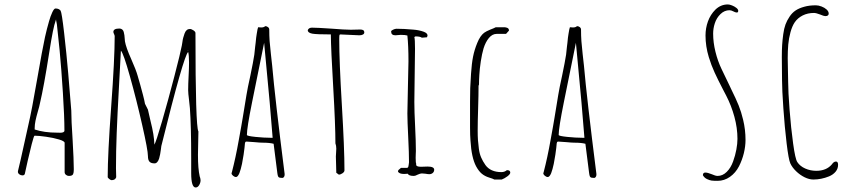

<svg xmlns="http://www.w3.org/2000/svg" viewBox="-20 -788 3819 860"><path d="M269.5 -17.1V-147.9Q269.5 -155.8 244.4 -163.3Q219.2 -170.9 186.3 -175.5Q153.3 -180.2 134.8 -180.2Q131.8 -180.2 122.1 -142.6Q113.8 -109.9 104 -67.4Q94.2 -24.9 91.3 -9.8Q89.4 -2.4 80.6 -2.4Q72.8 -2.4 66.4 -7.3Q60.1 -12.2 60.1 -19Q60.1 -20 60.5 -20.5V-22L72.3 -71.8L92.8 -164.1L107.4 -230Q122.6 -294.9 145.5 -428.2Q170.4 -571.3 181.6 -622.1Q189.9 -659.2 199.7 -692.9Q206.1 -715.8 214.4 -733.4Q222.2 -750 228.5 -750Q244.1 -750 251.5 -740.2Q256.8 -731.4 267.3 -640.1Q277.8 -548.8 285.6 -459L299.3 -293Q299.3 -250 305.2 -162.6Q310.5 -71.3 310.5 -32.2V-27.8Q310.5 -14.6 307.6 -8.3Q304.2 0 288.6 0Q281.2 0 275.4 -4.9Q269.5 -9.8 269.5 -17.1ZM268.6 -203.1Q268.6 -265.1 261.7 -372.6Q254.9 -480 247.1 -562Q243.2 -605 234.9 -678.2L232.9 -689Q231 -696.3 231 -701.2Q223.1 -678.7 216.6 -646Q210 -613.3 199.7 -547.9Q176.8 -400.9 158.7 -324.2Q156.7 -313 149.9 -290Q142.6 -264.6 138.9 -246.8Q135.3 -229 135.3 -213.9V-208Q177.7 -193.8 236.3 -193.8H242.2Q245.1 -193.4 249 -193.4Q268.6 -193.4 268.6 -203.1Z M878.4 19Q878.4 15.6 877 9.8L874.5 2Q866.7 -32.2 866.7 -94.2L867.7 -147L868.7 -199.2Q855.5 -221.2 855.5 -640.1Q855.5 -646 846.4 -652.1Q837.4 -658.2 830.6 -658.2Q814 -658.2 806.6 -637.7Q803.2 -627.9 800.8 -619.4Q798.3 -610.8 796.9 -599.1Q794.4 -583.5 794.4 -584Q788.6 -552.2 761 -446Q733.4 -339.8 706.1 -245.4Q678.7 -150.9 671.4 -140.1Q670.9 -162.6 666.7 -188Q662.6 -213.4 653.8 -248Q645 -284.2 642.6 -296.9L629.4 -323.2Q626.5 -339.8 620.6 -362.1Q614.7 -384.3 607.9 -409.2Q600.1 -435.5 599.6 -438L596.7 -448.2Q589.4 -474.6 567.9 -522.9Q544.4 -575.2 539.6 -603Q539.6 -602.5 538.6 -615.2Q538.1 -629.9 534.2 -645Q532.2 -652.3 527.1 -656.2Q522 -660.2 514.6 -660.2Q487.8 -660.2 487.8 -645Q487.8 -641.6 490.7 -635.7Q493.7 -629.4 493.7 -626Q493.7 -523.9 478 -310.5Q462.4 -97.2 462.4 4.9Q462.4 8.3 469.2 13.7Q476.1 19 479.5 19Q496.1 19 500.5 5.9Q499.5 -11.7 499.5 -34.2Q499.5 -108.4 502.7 -191.7Q505.9 -274.9 512.7 -396.5Q519 -505.9 521.5 -561Q532.7 -550.3 562 -445.8Q591.3 -341.3 616.9 -228.3Q642.6 -115.2 642.6 -88.9Q642.6 -71.8 649.4 -64Q656.2 -56.2 672.4 -56.2Q679.2 -56.2 684.6 -62.3Q689.9 -68.4 692.9 -78.6Q697.8 -95.2 700.7 -119.1Q701.2 -126.5 702.6 -133.8Q803.2 -540 822.8 -555.2Q826.7 -542 826.7 -507.8Q826.7 -482.9 824.7 -445.8Q822.8 -408.7 822.8 -383.8Q822.8 -370.6 826.7 -340.3Q829.1 -322.3 830.6 -303.2Q836.4 -222.2 836.4 -77.6V-12.2Q836.4 51.8 856.4 51.8Q865.7 51.8 872.1 41Q878.4 30.3 878.4 19ZM820.3 -560.1 821.8 -561H822.8V-559.1Z M1119.6 -151.4Q1145 -148.9 1156.2 -148.9Q1187.5 -148.9 1205.6 -144L1222.2 -13.2Q1223.6 -2.4 1225.6 2Q1227.5 6.3 1231.9 7.6Q1236.3 8.8 1247.1 8.8Q1254.9 4.4 1254.9 -5.9V-8.8Q1211.4 -352.1 1199.2 -493.2L1193.4 -545.9Q1189.5 -580.1 1187.7 -603.8Q1186 -627.4 1186 -655.8Q1186 -662.1 1180.4 -666.5Q1174.8 -670.9 1168 -670.9Q1162.1 -665 1149.9 -665Q1146 -665 1143.1 -665.5L1136.2 -666Q1133.8 -661.6 1129.9 -636.2Q1127.4 -622.6 1125 -595.7L1123 -579.6L1119.1 -543Q1114.3 -511.2 1101.6 -450.2Q1088.4 -390.6 1084 -362.8L1073.2 -296.9L1067.4 -261.7Q1064 -239.3 1060.5 -221.2L1049.3 -159.2Q1035.6 -82 1019 -18.1L1018.1 -15.1L1017.1 -12.2Q1017.1 -6.3 1023.9 -0.7Q1030.8 4.9 1037.1 4.9Q1044.9 4.9 1052.2 -12.2Q1058.6 -28.8 1064 -54.2Q1072.8 -100.6 1075.2 -126L1077.1 -146Q1077.6 -146.5 1077.6 -147.5Q1077.6 -148.4 1078.1 -149.4Q1078.6 -151.9 1080.1 -152.8Q1081.5 -153.8 1085 -153.8Q1094.2 -153.8 1119.6 -151.4ZM1108.9 -329.1Q1111.3 -338.9 1163.1 -596.2Q1193.8 -275.9 1201.2 -170.9H1190.9Q1163.1 -170.9 1124.5 -174.8Q1085.9 -178.7 1085.9 -183.6Q1085.9 -215.3 1108.9 -329.1Z M1522.9 -24.9Q1522.9 -123 1511.2 -318.4Q1499.5 -514.2 1499.5 -611.8Q1499.5 -626 1500.5 -630.9Q1501.5 -633.8 1504.4 -633.8Q1517.6 -633.8 1547.4 -631.8Q1577.1 -629.9 1589.8 -629.9Q1599.1 -629.9 1605.5 -633.3Q1611.8 -636.7 1611.8 -643.1Q1611.8 -655.8 1593.8 -655.8L1572.8 -655.3L1551.3 -654.8Q1524.9 -654.8 1464.4 -659.7Q1400.4 -664.1 1377.4 -664.1Q1362.8 -664.1 1358.4 -652.8Q1358.4 -641.1 1378.9 -637.2Q1397.9 -633.8 1461.9 -633.8Q1462.4 -566.9 1472.7 -394.5Q1482.4 -227.1 1482.4 -146Q1486.3 -135.3 1486.3 -122.1L1485.4 -104.5L1484.4 -86.9L1485.4 -50.8L1486.3 -14.2L1497.6 -5.9Q1505.4 -5.9 1514.2 -12Q1522.9 -18.1 1522.9 -24.9Z M1834 0Q1840.3 0 1851.1 -5.9Q1862.8 -11.2 1869.6 -11.2Q1875.5 -11.2 1886.2 -9.8Q1896 -7.8 1902.8 -7.8Q1912.1 -7.8 1918.5 -13.4Q1924.8 -19 1924.8 -27.8Q1924.8 -42 1895 -42Q1886.7 -42 1880.4 -41.5Q1874 -41 1865.7 -41Q1843.8 -41 1843.8 -50.8L1844.7 -53.2Q1841.8 -57.6 1841.8 -81.1Q1841.8 -91.8 1842.3 -99.1L1842.8 -111.8Q1842.8 -153.3 1839.4 -221.7Q1835.9 -289.6 1835.9 -331.1Q1835.9 -370.6 1837.4 -450.2Q1838.9 -529.3 1838.9 -568.8Q1838.9 -613.3 1835.9 -622.1L1840.8 -625Q1861.8 -625 1869.6 -619.1L1892.6 -621.1Q1895 -627 1895 -628.9Q1895 -639.6 1877.4 -646Q1857.4 -653.3 1831.5 -655.3Q1788.6 -659.2 1755.9 -659.2Q1749.5 -659.2 1740.7 -655Q1731.9 -650.9 1731.9 -647Q1731.9 -629.9 1751 -629.9L1763.2 -630.9L1774.9 -631.8Q1795.4 -631.8 1804.7 -628.9Q1809.6 -583.5 1809.6 -513.2Q1809.6 -483.4 1807.1 -397Q1804.7 -310.1 1804.7 -279.8Q1804.7 -247.6 1808.6 -170.4Q1812 -102.5 1812 -61Q1812 -57.6 1810.5 -49.3Q1808.6 -42 1808.6 -40L1804.7 -36.1H1775.9L1770 -30.8Q1765.6 -27.8 1764.2 -25.4Q1762.7 -22.9 1762.7 -19Q1768.6 -8.8 1790 -8.8Q1794.4 -8.8 1798.3 -9.3Q1801.8 -9.8 1806.6 -9.8Q1810.5 0 1834 0Z M2265.6 -15.1Q2265.6 -25.9 2250.5 -25.9Q2240.2 -17.1 2225.6 -17.1Q2201.7 -17.1 2183.6 -25.1Q2165.5 -33.2 2154.3 -48.8Q2142.6 -65.4 2135.3 -82.3Q2127.9 -99.1 2125 -121.1Q2122.1 -143.6 2120.8 -161.1Q2119.6 -178.7 2119.6 -202.1Q2119.6 -242.7 2121.6 -302.7Q2123.5 -362.8 2123.5 -403.8L2125.5 -409.2Q2125.5 -429.2 2127 -452.6Q2128.4 -478.5 2133.5 -512.7Q2138.7 -546.9 2146 -571.3Q2154.8 -599.6 2169.9 -617.9Q2185.1 -636.2 2204.6 -636.2H2246.6L2259.8 -650.9Q2259.8 -653.3 2258.8 -657.2Q2258.3 -658.7 2255.9 -661.1Q2255.4 -661.6 2251.5 -663.6Q2250.5 -663.6 2246.1 -665Q2244.6 -665 2243.7 -665.5L2240.7 -666H2200.7Q2191.4 -661.1 2175.8 -655.3Q2157.7 -647.9 2148.4 -641.1Q2130.4 -627.4 2117.7 -595.7Q2105 -564.9 2098.9 -534.2Q2092.8 -503.4 2089.8 -457.5Q2086.9 -415.5 2086.2 -393.3Q2085.4 -371.1 2085.4 -332V-217.8Q2085.4 -180.7 2087.4 -157.7Q2091.8 -82.5 2112.3 -43.5Q2124.5 -21 2138.2 -9.8Q2151.9 1.5 2170.9 7.3Q2187.5 12.2 2194.3 16.1H2227.5Q2240.2 11.2 2252.9 1.7Q2265.6 -7.8 2265.6 -15.1Z M2516.1 -151.4Q2541.5 -148.9 2552.7 -148.9Q2584 -148.9 2602.1 -144L2618.7 -13.2Q2620.1 -2.4 2622.1 2Q2624 6.3 2628.4 7.6Q2632.8 8.8 2643.6 8.8Q2651.4 4.4 2651.4 -5.9V-8.8Q2607.9 -352.1 2595.7 -493.2L2589.8 -545.9Q2585.9 -580.1 2584.2 -603.8Q2582.5 -627.4 2582.5 -655.8Q2582.5 -662.1 2576.9 -666.5Q2571.3 -670.9 2564.5 -670.9Q2558.6 -665 2546.4 -665Q2542.5 -665 2539.6 -665.5L2532.7 -666Q2530.3 -661.6 2526.4 -636.2Q2523.9 -622.6 2521.5 -595.7L2519.5 -579.6L2515.6 -543Q2510.7 -511.2 2498 -450.2Q2484.9 -390.6 2480.5 -362.8L2469.7 -296.9L2463.9 -261.7Q2460.4 -239.3 2457 -221.2L2445.8 -159.2Q2432.1 -82 2415.5 -18.1L2414.6 -15.1L2413.6 -12.2Q2413.6 -6.3 2420.4 -0.7Q2427.2 4.9 2433.6 4.9Q2441.4 4.9 2448.7 -12.2Q2455.1 -28.8 2460.4 -54.2Q2469.2 -100.6 2471.7 -126L2473.6 -146Q2474.1 -146.5 2474.1 -147.5Q2474.1 -148.4 2474.6 -149.4Q2475.1 -151.9 2476.6 -152.8Q2478 -153.8 2481.4 -153.8Q2490.7 -153.8 2516.1 -151.4ZM2505.4 -329.1Q2507.8 -338.9 2559.6 -596.2Q2590.3 -275.9 2597.7 -170.9H2587.4Q2559.6 -170.9 2521 -174.8Q2482.4 -178.7 2482.4 -183.6Q2482.4 -215.3 2505.4 -329.1Z M3184.6 -745.1Q3162.1 -722.7 3151.1 -692.4Q3140.1 -662.1 3140.1 -628.9Q3140.1 -580.6 3154.8 -532.2Q3166 -495.6 3180.7 -463.6Q3195.3 -431.6 3219.2 -385.7L3232.9 -359.4Q3255.9 -314.9 3269.5 -264.9Q3283.2 -214.8 3283.2 -166Q3283.2 -144.5 3278.3 -118.2Q3273.4 -91.8 3263.7 -64.9Q3253.4 -36.1 3235.1 -18.1Q3216.8 0 3194.3 0Q3184.6 0 3167.5 -7.8Q3149.4 -15.1 3139.2 -15.1Q3128.4 -15.1 3128.4 -2.9Q3135.3 8.8 3147 14.2Q3158.2 19.5 3167.2 20.8Q3176.3 22 3194.3 22Q3224.1 22 3249.5 4.2Q3274.9 -13.7 3290 -43Q3304.2 -70.8 3311.8 -101.8Q3319.3 -132.8 3319.3 -161.1Q3319.3 -207 3308.6 -251.5Q3300.3 -286.6 3288.6 -315.7Q3276.9 -344.7 3256.3 -386.2L3247.1 -405.8Q3228 -444.3 3211.9 -479Q3194.8 -514.6 3184.6 -556.2Q3174.3 -597.7 3174.3 -637.2Q3174.3 -660.6 3181.6 -683.1Q3189.5 -708 3207.3 -725.1Q3225.1 -742.2 3247.6 -742.2Q3254.9 -742.2 3264.2 -737.3Q3273.9 -731.9 3280.3 -731.9Q3286.6 -731.9 3286.6 -739.7Q3286.6 -746.1 3278.3 -752.7Q3270 -759.3 3258.8 -763.7Q3247.6 -768.1 3240.2 -768.1Q3208.5 -768.1 3184.6 -745.1Z M3520 -56.2Q3528.3 -38.1 3545.7 -21.2Q3563 -4.4 3583.7 5.9Q3604.5 16.1 3623 16.1Q3658.7 16.1 3693.4 2Q3711.4 -5.4 3722.7 -18.8Q3733.9 -32.2 3733.9 -49.8Q3733.9 -64.5 3724.6 -64.5Q3714.4 -64.5 3706.1 -51.8Q3681.6 -22.9 3636.2 -22.9Q3609.9 -22.9 3586.7 -33.2Q3563.5 -43.5 3551.3 -62Q3542 -75.7 3532.5 -145.3Q3522.9 -214.8 3516.6 -296.9Q3510.3 -378.9 3510.3 -419.9L3509.3 -472.2L3508.3 -527.8Q3508.3 -559.1 3510.7 -588.4Q3513.2 -616.7 3520.8 -644Q3528.3 -671.4 3540 -688.5Q3553.2 -707.5 3575.4 -718.8Q3597.7 -730 3626 -730Q3635.3 -730 3653.3 -723.1Q3670.4 -715.8 3676.3 -715.8Q3691.9 -715.8 3691.9 -727.1Q3691.9 -736.8 3682.6 -745.4Q3673.3 -753.9 3659.7 -759Q3646 -764.2 3634.3 -764.2Q3604.5 -764.2 3582.5 -757.8Q3559.1 -751.5 3543.5 -741Q3527.8 -730.5 3516.6 -713.4Q3504.9 -696.3 3498.3 -678.2Q3491.7 -660.2 3488.3 -634.8Q3484.9 -609.9 3483.4 -586.9Q3481.9 -564 3481.9 -532.2Q3481.9 -504.4 3482.4 -481.4Q3482.9 -458 3482.9 -428.2Q3482.9 -387.2 3488.8 -303Q3494.6 -218.8 3503.4 -146Q3512.2 -73.2 3520 -56.2Z"/></svg>

Font: Amatica SC
Style: Regular
Weight: 400
Designer: Vernon Adams, Ben Nathan
Foundry: newtypography
Version: Version 2.001